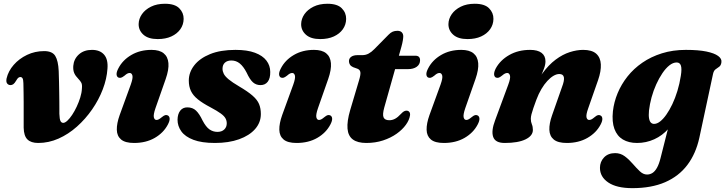

<svg xmlns="http://www.w3.org/2000/svg" viewBox="-20 -747 3860 1022"><path d="M106 -67Q107 -23.5 126 -4.8Q145 14 183.5 14Q239 14 291.5 -9.2Q344 -32.5 389.5 -73Q435 -113.5 470.5 -164.8Q506 -216 527.2 -271.8Q548.5 -327.5 552 -381.5Q556 -431 534 -456.2Q512 -481.5 469.5 -481.5Q426.5 -481.5 399.8 -457.2Q373 -433 370 -396Q368.5 -373 375.2 -357.8Q382 -342.5 396 -328.5Q408.5 -315.5 413.2 -305.8Q418 -296 416 -275.5Q415 -253 407.2 -228Q399.5 -203 388.2 -179Q377 -155 364 -135.5Q351 -116 338.5 -104.5Q326 -93 316.5 -93Q307 -93 302 -102.8Q297 -112.5 296 -141Q296 -153 296 -170.2Q296 -187.5 295.8 -209.2Q295.5 -231 295.2 -256.2Q295 -281.5 294.2 -310Q293.5 -338.5 292.5 -368.5Q290 -423.5 274.2 -449.2Q258.5 -475 215 -475Q166 -475 123.8 -454.8Q81.5 -434.5 52.8 -401.5Q24 -368.5 15 -329.5Q11.5 -311.5 17.8 -303Q24 -294.5 35.5 -294Q44 -294 51 -299Q58 -304 66.5 -318.5Q72 -328.5 77.2 -332.8Q82.5 -337 88.5 -337Q95.5 -337 99.8 -330.5Q104 -324 104.5 -304.5Q105 -279 105.5 -253.5Q106 -228 106 -203Q106 -178 106 -154Q106 -130 106 -108.2Q106 -86.5 106 -67Z M807.5 -171Q795.5 -136 799 -122.2Q802.5 -108.5 813 -108.5Q819 -108.5 825.2 -111.8Q831.5 -115 841 -123Q852.5 -132.5 859.5 -134.2Q866.5 -136 873.5 -132.5Q882.5 -127.5 883 -115.2Q883.5 -103 873.5 -84Q850.5 -40 803.8 -13Q757 14 693.5 14Q646.5 14 624.5 -4.5Q602.5 -23 601.8 -56.2Q601 -89.5 617 -134.5L676 -296.5Q688.5 -331.5 684.8 -345Q681 -358.5 670.5 -358.5Q664.5 -358.5 658.2 -355.5Q652 -352.5 642.5 -344Q631 -335 623.8 -333.2Q616.5 -331.5 609.5 -334.5Q601 -339.5 600.5 -351.8Q600 -364 610 -383Q632.5 -427 678.8 -454.2Q725 -481.5 786.5 -481.5Q828.5 -481.5 851 -463.5Q873.5 -445.5 876.5 -411Q879.5 -376.5 862 -326.5ZM819.5 -539Q769.5 -539 743.5 -562.2Q717.5 -585.5 718 -619Q718.5 -647 735.5 -671.5Q752.5 -696 783.8 -711.5Q815 -727 858 -727Q910.5 -727 934.2 -703Q958 -679 957.5 -646Q957 -615.5 939.8 -591.2Q922.5 -567 892 -553Q861.5 -539 819.5 -539Z M1137.5 -45Q1160.5 -45 1173.8 -57.8Q1187 -70.5 1187 -90.5Q1187 -105 1180.2 -117.2Q1173.5 -129.5 1155 -143Q1136.5 -156.5 1100 -176Q1058 -198 1032.8 -218.5Q1007.5 -239 996.2 -263Q985 -287 985 -318Q985 -362 1014 -399.2Q1043 -436.5 1098.2 -459Q1153.5 -481.5 1233.5 -481.5Q1296.5 -481.5 1337.2 -466.2Q1378 -451 1398.2 -424.5Q1418.5 -398 1418.5 -364Q1419 -330 1405.2 -312Q1391.5 -294 1366.5 -294Q1343.5 -294 1326.8 -308.5Q1310 -323 1292.5 -361Q1276 -393 1256.5 -409Q1237 -425 1211.5 -425Q1190 -425 1177.2 -413.5Q1164.5 -402 1164.5 -381Q1164.5 -367.5 1171.2 -354Q1178 -340.5 1197.2 -324.5Q1216.5 -308.5 1253 -287Q1299 -260 1324.2 -238Q1349.5 -216 1359 -193Q1368.5 -170 1368.5 -140Q1368.5 -95 1338 -60.2Q1307.5 -25.5 1252.8 -5.8Q1198 14 1124 14Q1053.5 14 1009.5 -2.8Q965.5 -19.5 945.2 -47.8Q925 -76 925 -109.5Q925.5 -140 939.2 -157.8Q953 -175.5 977 -175.5Q1005.5 -175.5 1023.5 -158.2Q1041.5 -141 1058 -106Q1076 -71.5 1095 -58.2Q1114 -45 1137.5 -45Z M1672.5 -171Q1660.5 -136 1664 -122.2Q1667.5 -108.5 1678 -108.5Q1684 -108.5 1690.2 -111.8Q1696.5 -115 1706 -123Q1717.5 -132.5 1724.5 -134.2Q1731.5 -136 1738.5 -132.5Q1747.5 -127.5 1748 -115.2Q1748.5 -103 1738.5 -84Q1715.5 -40 1668.8 -13Q1622 14 1558.5 14Q1511.5 14 1489.5 -4.5Q1467.5 -23 1466.8 -56.2Q1466 -89.5 1482 -134.5L1541 -296.5Q1553.5 -331.5 1549.8 -345Q1546 -358.5 1535.5 -358.5Q1529.5 -358.5 1523.2 -355.5Q1517 -352.5 1507.5 -344Q1496 -335 1488.8 -333.2Q1481.5 -331.5 1474.5 -334.5Q1466 -339.5 1465.5 -351.8Q1465 -364 1475 -383Q1497.5 -427 1543.8 -454.2Q1590 -481.5 1651.5 -481.5Q1693.5 -481.5 1716 -463.5Q1738.5 -445.5 1741.5 -411Q1744.5 -376.5 1727 -326.5ZM1684.5 -539Q1634.5 -539 1608.5 -562.2Q1582.5 -585.5 1583 -619Q1583.5 -647 1600.5 -671.5Q1617.5 -696 1648.8 -711.5Q1680 -727 1723 -727Q1775.5 -727 1799.2 -703Q1823 -679 1822.5 -646Q1822 -615.5 1804.8 -591.2Q1787.5 -567 1757 -553Q1726.5 -539 1684.5 -539Z M1883 -381 1859.5 -389.5Q1848 -394.5 1842.8 -402.8Q1837.5 -411 1837.5 -421.5Q1837.5 -436.5 1849.8 -445Q1862 -453.5 1883 -453.5H1908.5Q1927 -453.5 1942.2 -461.8Q1957.5 -470 1972.5 -485.5L2048 -562Q2059.5 -574 2070.5 -578.5Q2081.5 -583 2095 -583Q2111 -583 2118.8 -574.8Q2126.5 -566.5 2126.5 -553.5Q2126.5 -545.5 2124.2 -531.5Q2122 -517.5 2117 -499.5L2025.5 -175Q2015 -137 2021.8 -122Q2028.5 -107 2052.5 -107Q2068.5 -107 2083.2 -115Q2098 -123 2114.5 -141Q2123.5 -150.5 2130 -154.2Q2136.5 -158 2144 -158Q2153 -158 2158.5 -151.5Q2164 -145 2162.5 -133Q2159 -108.5 2140.5 -82.8Q2122 -57 2091 -35Q2060 -13 2019 0.5Q1978 14 1930 14Q1883 14 1858 -4.8Q1833 -23.5 1829.8 -62.2Q1826.5 -101 1844 -161L1891 -319Q1900.5 -350 1898.2 -363Q1896 -376 1883 -381ZM2048.5 -379 2071 -450.5H2190.5Q2216 -450.5 2216 -426.5Q2216 -404.5 2198.5 -391.8Q2181 -379 2151 -379Z M2456.5 -171Q2444.5 -136 2448 -122.2Q2451.5 -108.5 2462 -108.5Q2468 -108.5 2474.2 -111.8Q2480.5 -115 2490 -123Q2501.5 -132.5 2508.5 -134.2Q2515.5 -136 2522.5 -132.5Q2531.5 -127.5 2532 -115.2Q2532.5 -103 2522.5 -84Q2499.5 -40 2452.8 -13Q2406 14 2342.5 14Q2295.5 14 2273.5 -4.5Q2251.5 -23 2250.8 -56.2Q2250 -89.5 2266 -134.5L2325 -296.5Q2337.5 -331.5 2333.8 -345Q2330 -358.5 2319.5 -358.5Q2313.5 -358.5 2307.2 -355.5Q2301 -352.5 2291.5 -344Q2280 -335 2272.8 -333.2Q2265.5 -331.5 2258.5 -334.5Q2250 -339.5 2249.5 -351.8Q2249 -364 2259 -383Q2281.5 -427 2327.8 -454.2Q2374 -481.5 2435.5 -481.5Q2477.5 -481.5 2500 -463.5Q2522.5 -445.5 2525.5 -411Q2528.5 -376.5 2511 -326.5ZM2468.5 -539Q2418.5 -539 2392.5 -562.2Q2366.5 -585.5 2367 -619Q2367.5 -647 2384.5 -671.5Q2401.5 -696 2432.8 -711.5Q2464 -727 2507 -727Q2559.5 -727 2583.2 -703Q2607 -679 2606.5 -646Q2606 -615.5 2588.8 -591.2Q2571.5 -567 2541 -553Q2510.5 -539 2468.5 -539Z M2619 -334.5Q2610.5 -339.5 2610 -351.8Q2609.5 -364 2619 -383Q2643 -427 2690.8 -454.2Q2738.5 -481.5 2802 -481.5Q2841.5 -481.5 2862.5 -465.8Q2883.5 -450 2883.5 -420.5Q2883.5 -402.5 2875.2 -380.8Q2867 -359 2855.8 -334.5Q2844.5 -310 2834 -284Q2823.5 -258 2819 -232L2805 -239Q2832 -308 2866 -354.8Q2900 -401.5 2937.5 -429.5Q2975 -457.5 3012.8 -469.5Q3050.5 -481.5 3084 -481.5Q3131 -481.5 3153.8 -461Q3176.5 -440.5 3178.2 -404.2Q3180 -368 3163.5 -320.5L3111 -170.5Q3098.5 -135.5 3102 -122Q3105.5 -108.5 3116 -108.5Q3122.5 -108.5 3128.8 -111.8Q3135 -115 3144.5 -123Q3155.5 -132.5 3162.8 -134.2Q3170 -136 3177 -132Q3185.5 -127.5 3186.2 -115.2Q3187 -103 3177 -84Q3154 -40 3107 -13Q3060 14 2997 14Q2950 14 2927.8 -4.2Q2905.5 -22.5 2904.2 -55.8Q2903 -89 2918.5 -133L2971 -282.5Q2985 -318.5 2981.5 -335.8Q2978 -353 2957 -353Q2942.5 -353 2926.2 -343.5Q2910 -334 2893.5 -316.2Q2877 -298.5 2862 -273.2Q2847 -248 2835 -216Q2825.5 -190.5 2819 -171.5Q2812.5 -152.5 2809 -138.8Q2805.5 -125 2805.5 -114.5Q2805.5 -98.5 2811 -85.5Q2816.5 -72.5 2816.5 -55.5Q2816.5 -24 2777 -5Q2737.5 14 2666.5 14Q2616.5 14 2605.2 -18.2Q2594 -50.5 2615.5 -107L2685.5 -296.5Q2698.5 -331.5 2694.5 -345Q2690.5 -358.5 2680 -358.5Q2674 -358.5 2667.8 -355.5Q2661.5 -352.5 2651.5 -344Q2640.5 -335 2633.2 -333.2Q2626 -331.5 2619 -334.5Z M3702.5 -13.5Q3684 71 3638.8 131Q3593.5 191 3520.5 222.8Q3447.5 254.5 3346 254.5Q3262.5 254.5 3218 224.5Q3173.5 194.5 3173.5 146.5Q3173.5 114 3195.2 91Q3217 68 3254.5 68Q3283 68 3305.8 85Q3328.5 102 3348 124.8Q3367.5 147.5 3385.8 164.8Q3404 182 3424 182Q3440 182 3453.2 173.5Q3466.5 165 3477.2 145.8Q3488 126.5 3496 94.5L3561 -162L3585 -147.5Q3570.5 -98 3538.2 -61.8Q3506 -25.5 3462.8 -5.8Q3419.5 14 3371 14Q3326.5 14 3295.5 -4.5Q3264.5 -23 3250.5 -60.8Q3236.5 -98.5 3242.5 -155Q3248 -203.5 3267.5 -250.8Q3287 -298 3320 -339.8Q3353 -381.5 3399 -413.2Q3445 -445 3503.2 -463.2Q3561.5 -481.5 3631 -481.5Q3697 -481.5 3739.8 -472.8Q3782.5 -464 3802.8 -449Q3823 -434 3820 -415.5Q3818 -399 3808.5 -392Q3799 -385 3789.2 -378.2Q3779.5 -371.5 3775.5 -354ZM3434.5 -158.5Q3432 -132 3435 -116.2Q3438 -100.5 3445 -94Q3452 -87.5 3461.5 -87.5Q3477 -87.5 3493.8 -100.5Q3510.5 -113.5 3527 -137Q3543.5 -160.5 3558.8 -192.5Q3574 -224.5 3585.8 -263Q3597.5 -301.5 3604 -343.5Q3610 -380.5 3604.5 -397.5Q3599 -414.5 3582 -414.5Q3562.5 -414.5 3543 -399Q3523.5 -383.5 3505.8 -357.2Q3488 -331 3473 -297.8Q3458 -264.5 3448.2 -228.8Q3438.5 -193 3434.5 -158.5Z"/></svg>

Font: Fraunces ExtraBold
Style: Italic
Weight: 800
Italic angle: -16°
Version: Version 1.000;[b76b70a41]